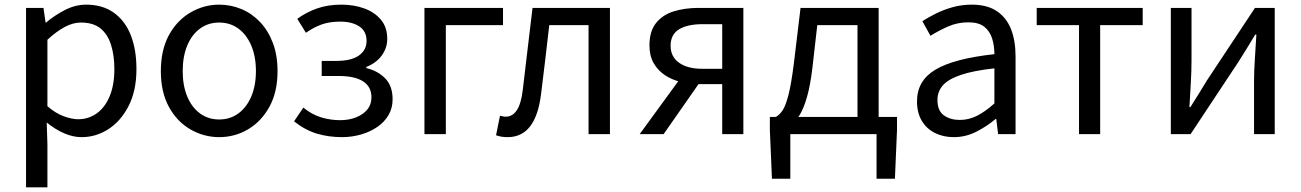

<svg xmlns="http://www.w3.org/2000/svg" viewBox="-20 -577 5596 826"><path d="M92 229V-543H167L176 -480H178Q215 -511 259.5 -534Q304 -557 351 -557Q421 -557 469.5 -522.5Q518 -488 542.5 -426Q567 -364 567 -280Q567 -187 533.5 -121.5Q500 -56 446.5 -21.5Q393 13 331 13Q294 13 256 -3.5Q218 -20 181 -50L184 45V229ZM316 -64Q361 -64 396.5 -89.5Q432 -115 452 -163.5Q472 -212 472 -279Q472 -339 457.5 -384.5Q443 -430 412 -455Q381 -480 328 -480Q294 -480 258.5 -461Q223 -442 184 -406V-120Q220 -89 255 -76.5Q290 -64 316 -64Z M923 13Q857 13 799 -20.5Q741 -54 706.5 -117.5Q672 -181 672 -271Q672 -362 706.5 -425.5Q741 -489 799 -523Q857 -557 923 -557Q973 -557 1018.5 -538Q1064 -519 1099 -482Q1134 -445 1154 -392Q1174 -339 1174 -271Q1174 -181 1139 -117.5Q1104 -54 1047 -20.5Q990 13 923 13ZM923 -63Q970 -63 1005.5 -89Q1041 -115 1061 -162Q1081 -209 1081 -271Q1081 -334 1061 -381Q1041 -428 1005.5 -454Q970 -480 923 -480Q876 -480 840.5 -454Q805 -428 785.5 -381Q766 -334 766 -271Q766 -209 785.5 -162Q805 -115 840.5 -89Q876 -63 923 -63Z M1451 13Q1394 13 1343.5 -2Q1293 -17 1245 -55L1285 -114Q1322 -84 1362 -72Q1402 -60 1443 -60Q1481 -60 1511.5 -72Q1542 -84 1560 -105.5Q1578 -127 1578 -158Q1578 -204 1542 -227Q1506 -250 1439 -250H1364V-315H1427Q1492 -315 1524.5 -338.5Q1557 -362 1557 -401Q1557 -443 1525.5 -463.5Q1494 -484 1444 -484Q1397 -484 1363 -471.5Q1329 -459 1296 -436L1259 -496Q1297 -524 1343.5 -540.5Q1390 -557 1449 -557Q1502 -557 1546.5 -541Q1591 -525 1618.5 -492.5Q1646 -460 1646 -410Q1646 -371 1622.5 -338.5Q1599 -306 1556 -289V-284Q1604 -273 1636.5 -240.5Q1669 -208 1669 -150Q1669 -112 1651.5 -82Q1634 -52 1603.5 -31Q1573 -10 1533.5 1.5Q1494 13 1451 13Z M1806 0V-543H2144V-469H1898V0Z M2164 13Q2149 13 2137.5 11Q2126 9 2114 5L2131 -79Q2137 -78 2143 -76.5Q2149 -75 2156 -75Q2185 -75 2203.5 -103Q2222 -131 2229 -190Q2240 -279 2250 -367.5Q2260 -456 2271 -543H2604V0H2512V-469H2343Q2334 -393 2325.5 -318.5Q2317 -244 2307 -167Q2295 -77 2259.5 -32Q2224 13 2164 13Z M3087 0V-215H2987Q2947 -215 2908.5 -224.5Q2870 -234 2840 -254Q2810 -274 2792 -305.5Q2774 -337 2774 -382Q2774 -442 2802 -477.5Q2830 -513 2878 -528Q2926 -543 2986 -543H3178V0ZM3002 -281H3087V-473H3002Q2938 -473 2901.5 -451Q2865 -429 2865 -380Q2865 -333 2901.5 -307Q2938 -281 3002 -281ZM2732 0 2923 -262 2999 -235 2835 0Z M3380 0V192H3301L3292 -17V-74H3839V-17L3830 192H3751V0ZM3669 -28V-469H3496L3475 -285Q3466 -210 3452 -160.5Q3438 -111 3420 -82Q3402 -53 3381.5 -39Q3361 -25 3340 -21L3318 -74Q3334 -83 3347 -102.5Q3360 -122 3372 -168.5Q3384 -215 3395 -302L3424 -543H3760V-28Z M4083 13Q4038 13 4002 -5Q3966 -23 3945.5 -57.5Q3925 -92 3925 -141Q3925 -230 4004.5 -277.5Q4084 -325 4258 -344Q4258 -379 4248.5 -410.5Q4239 -442 4215 -461.5Q4191 -481 4146 -481Q4099 -481 4057.5 -462.5Q4016 -444 3983 -423L3948 -486Q3973 -502 4006 -518.5Q4039 -535 4078 -546Q4117 -557 4161 -557Q4227 -557 4268.5 -529Q4310 -501 4329.5 -451.5Q4349 -402 4349 -334V0H4274L4266 -65H4263Q4225 -33 4179.5 -10Q4134 13 4083 13ZM4109 -61Q4148 -61 4183.5 -79Q4219 -97 4258 -132V-283Q4167 -273 4113 -254.5Q4059 -236 4036 -209.5Q4013 -183 4013 -147Q4013 -100 4041 -80.5Q4069 -61 4109 -61Z M4622 0V-469H4440V-543H4896V-469H4713V0Z M5017 0V-543H5106V-316Q5106 -273 5103 -220.5Q5100 -168 5097 -116H5101Q5117 -141 5137.5 -174Q5158 -207 5173 -232L5379 -543H5464V0H5375V-227Q5375 -270 5378.5 -322.5Q5382 -375 5385 -428H5380Q5365 -403 5344.5 -369.5Q5324 -336 5308 -311L5102 0Z"/></svg>

Font: Noto Sans TC
Style: Regular
Weight: 400
Designer: Ryoko NISHIZUKA  (kana, bopomofo & ideographs); Paul D. Hunt (Latin, Greek & Cyrillic); Sandoll Communications , Soo-you
Foundry: Adobe
Version: Version 2.004-H2;hotconv 1.0.118;makeotfexe 2.5.65603